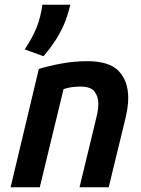

<svg xmlns="http://www.w3.org/2000/svg" viewBox="-20 -796 600 816"><path d="M25 0 145 -503Q183 -515 238.5 -525.5Q294 -536 351 -536Q444 -536 484.5 -494Q525 -452 525 -379Q525 -359 521.5 -336Q518 -313 512 -288L442 0H318L383 -269Q388 -289 393 -311.5Q398 -334 398 -355Q398 -385 382 -406.5Q366 -428 322 -428Q303 -428 284.5 -425.5Q266 -423 250 -417L149 0ZM165 -557 85 -586Q119 -637 136 -680Q153 -723 160 -776H279Q267 -726 250.5 -689Q234 -652 213.5 -621Q193 -590 165 -557Z"/></svg>

Font: Ubuntu Sans Mono SemiBold
Style: Italic
Weight: 600
Italic angle: -13.5°
Monospace: yes
Designer: Dalton Maag Ltd
Foundry: Dalton Maag Ltd
Version: Version 1.006